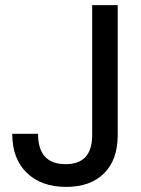

<svg xmlns="http://www.w3.org/2000/svg" viewBox="-20 -720 554 752"><path d="M239 12Q142 12 85 -43Q28 -98 28 -196H129Q129 -77 237 -77Q341 -77 341 -191V-700H441V-191Q441 -94 387.5 -41Q334 12 239 12Z"/></svg>

Font: AWOL-DM Medium
Style: Regular
Weight: 500
Designer: Colophon Foundry, Jonny Pinhorn, Mikhail Sharanda
Foundry: Colophon Foundry
Version: Version 1.000;Glyphs 3.2.3 (3260)